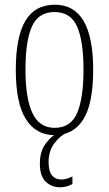

<svg xmlns="http://www.w3.org/2000/svg" viewBox="-20 -563 461 814"><path d="M211 10Q133 10 90 -57.5Q47 -125 47 -267Q47 -406 87.5 -474.5Q128 -543 213 -543Q375 -543 375 -267Q375 -123 333 -56.5Q291 10 211 10ZM212 -21Q280 -21 307 -84Q334 -147 334 -267Q334 -390 306.5 -451Q279 -512 211 -512Q143 -512 115.5 -451Q88 -390 88 -267Q88 -146 117.5 -83.5Q147 -21 212 -21ZM235 231Q198 231 173.5 207Q149 183 149 130Q149 78 175 44Q201 10 227 0H263Q235 12 210.5 44.5Q186 77 186 124Q186 163 200.5 180.5Q215 198 239 198Q251 198 262 195Q273 192 287 185V217Q263 231 235 231Z"/></svg>

Font: Noto Serif ExtraCondensed ExtraLight
Style: Regular
Weight: 200
Width: 2
Designer: Monotype Design Team
Foundry: Monotype Imaging Inc.
Version: Version 2.015